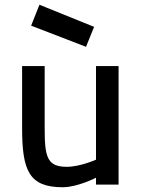

<svg xmlns="http://www.w3.org/2000/svg" viewBox="-20 -777 599 808"><path d="M146 -757 111 -669 342 -580 376 -664ZM384 -499V-105C384 -105 317 -75 261 -75C177 -75 168 -118 168 -240V-499H73V-239C73 -59 102 11 244 11C306 11 384 -29 384 -29V0H479V-499Z"/></svg>

Font: TitilliumText22L
Style: 600 wt
Weight: 600
Designer: Campivisivi
Foundry: Campivisivi
Version: 1.000